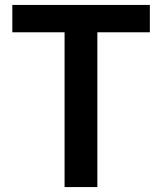

<svg xmlns="http://www.w3.org/2000/svg" viewBox="-20 -759 658 779"><path d="M242 0V-628H30V-739H588V-628H375V0Z"/></svg>

Font: Noto Sans JP SemiBold
Style: Regular
Weight: 600
Designer: Ryoko NISHIZUKA  (kana, bopomofo & ideographs); Paul D. Hunt (Latin, Greek & Cyrillic); Sandoll Communications , Soo-you
Foundry: Adobe
Version: Version 2.004-H2;hotconv 1.0.118;makeotfexe 2.5.65603